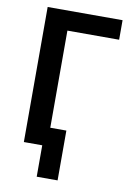

<svg xmlns="http://www.w3.org/2000/svg" viewBox="-95 -764 676 987"><g transform="rotate(10 243.0 -270.5)"><path d="M168 164V0H80V-96H277V164ZM72 0V-705H463V-603H193V0Z"/></g></svg>

Font: Nunito Sans 10pt Condensed
Style: Bold
Weight: 700
Width: 3
Designer: Vernon Adams
Foundry: Vernon Adams
Version: Version 3.101;gftools[0.9.27]